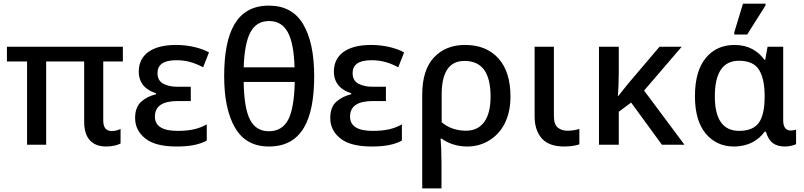

<svg xmlns="http://www.w3.org/2000/svg" viewBox="-20 -796 4423 1056"><path d="M564.9 9.8C599.6 9.8 629.4 1 643.1 -6.8V-86.9C630.9 -80.6 612.3 -75.2 594.2 -75.2C567.4 -75.2 547.9 -90.3 547.9 -132.8V-458H655.8V-539.1H18.1V-458H128.9V0H233.9V-458H442.9V-127C442.9 -35.2 486.3 9.8 564.9 9.8Z M952.1 9.8C1018.6 9.8 1074.2 1 1117.2 -22.9V-111.8C1071.8 -86.4 1023.9 -76.2 957 -76.2C877 -76.2 832 -100.1 832 -154.8C832 -211.9 873.5 -240.2 957 -240.2H1029.3V-318.8H957C925.8 -318.8 899.4 -324.2 878.4 -335.4C856.9 -346.7 846.2 -366.2 846.2 -394C846.2 -437.5 875.5 -464.8 950.2 -464.8C1004.9 -464.8 1050.3 -451.2 1097.2 -425.8L1129.4 -507.8C1086.4 -531.7 1020 -548.8 947.3 -548.8C814.9 -548.8 743.2 -494.1 743.2 -402.8C743.2 -340.3 779.3 -301.3 838.4 -283.2V-277.8C806.2 -270 778.8 -256.3 756.8 -236.8C734.4 -216.8 723.1 -187 723.1 -147C723.1 -101.6 741.7 -64.5 778.8 -34.7C815.4 -4.9 873.5 9.8 952.1 9.8Z M1459 9.8C1639.2 9.8 1708 -135.3 1708 -377C1708 -500.5 1687.5 -595.7 1647 -663.6C1606.4 -731.4 1543.5 -765.1 1459 -765.1C1282.2 -765.1 1212.9 -621.1 1212.9 -377C1212.9 -256.3 1232.9 -161.6 1272.9 -93.3C1313 -24.4 1375 9.8 1459 9.8ZM1320.3 -425.8C1326.7 -599.6 1365.7 -680.2 1460 -680.2C1553.7 -680.2 1594.7 -599.6 1600.1 -425.8ZM1459 -74.2C1411.1 -74.2 1376.5 -95.7 1355 -138.2C1333 -180.7 1321.8 -250 1320.3 -345.2H1601.1C1599.1 -248.5 1586.9 -179.2 1564.9 -137.2C1542.5 -95.2 1507.3 -74.2 1459 -74.2Z M2025.4 9.8C2091.8 9.8 2147.5 1 2190.4 -22.9V-111.8C2145 -86.4 2097.2 -76.2 2030.3 -76.2C1950.2 -76.2 1905.3 -100.1 1905.3 -154.8C1905.3 -211.9 1946.8 -240.2 2030.3 -240.2H2102.5V-318.8H2030.3C1999 -318.8 1972.7 -324.2 1951.7 -335.4C1930.2 -346.7 1919.4 -366.2 1919.4 -394C1919.4 -437.5 1948.7 -464.8 2023.4 -464.8C2078.1 -464.8 2123.5 -451.2 2170.4 -425.8L2202.6 -507.8C2159.7 -531.7 2093.3 -548.8 2020.5 -548.8C1888.2 -548.8 1816.4 -494.1 1816.4 -402.8C1816.4 -340.3 1852.5 -301.3 1911.6 -283.2V-277.8C1879.4 -270 1852.1 -256.3 1830.1 -236.8C1807.6 -216.8 1796.4 -187 1796.4 -147C1796.4 -101.6 1814.9 -64.5 1852.1 -34.7C1888.7 -4.9 1946.8 9.8 2025.4 9.8Z M2408.2 240.2V99.1C2408.2 44.4 2405.8 -7.8 2403.3 -33.2H2409.2C2446.8 -6.3 2496.1 9.8 2549.3 9.8C2593.3 9.8 2633.3 -1 2669.4 -22.9C2741.2 -65.9 2787.6 -147.5 2787.6 -264.2C2787.6 -355.5 2765.6 -425.8 2721.2 -475.1C2676.8 -524.4 2615.2 -548.8 2537.6 -548.8C2466.8 -548.8 2409.7 -525.9 2366.7 -480C2323.7 -434.1 2302.2 -365.7 2302.2 -274.9V240.2ZM2542.5 -77.1C2493.2 -77.1 2444.3 -92.3 2409.2 -124V-275.9C2409.2 -399.4 2450.7 -460.9 2534.2 -460.9C2627.9 -460.9 2678.2 -400.4 2678.2 -264.2C2678.2 -139.6 2627.9 -77.1 2542.5 -77.1Z M3083.5 9.8C3118.2 9.8 3147.5 4.4 3166.5 -2V-86.9C3146.5 -80.6 3126 -77.1 3099.1 -77.1C3078.6 -77.1 3061.5 -83 3047.4 -94.7C3033.2 -106 3026.4 -128.4 3026.4 -161.1V-539.1H2920.4V-155.8C2920.4 -106 2933.1 -65.9 2959 -35.6C2984.9 -5.4 3026.4 9.8 3083.5 9.8Z M3607.4 -539.1 3428.2 -328.1C3414.1 -309.1 3396.5 -288.1 3380.4 -268.1H3378.4C3380.9 -298.8 3383.3 -349.6 3383.3 -398.9V-539.1H3274.4V0H3383.3V-181.2L3451.2 -231.9L3620.6 0H3744.6L3522.5 -297.9L3729.5 -539.1Z M4089.4 -606 4190.4 -766.1V-775.9H4066.4L4018.6 -618.2V-606ZM4016.6 9.8C4096.7 9.8 4152.3 -25.4 4185.5 -71.8H4192.4C4210 -10.7 4244.6 9.8 4299.3 9.8C4310.1 9.8 4321.3 8.3 4333.5 5.4C4345.7 2.4 4354 -0.5 4358.4 -2.9V-83C4353 -80.6 4338.9 -78.1 4328.6 -78.1C4305.7 -78.1 4287.6 -92.8 4287.6 -133.8V-539.1H4201.7L4188.5 -466.8H4184.6C4149.9 -515.1 4096.7 -548.8 4020.5 -548.8C3953.6 -548.8 3900.9 -524.9 3861.3 -476.6C3821.8 -428.2 3802.2 -358.4 3802.2 -267.1C3802.2 -177.7 3821.8 -108.9 3861.3 -61.5C3900.9 -14.2 3952.6 9.8 4016.6 9.8ZM4045.4 -76.2C3956.1 -76.2 3911.6 -139.6 3911.6 -266.1C3911.6 -393.6 3954.1 -461.9 4044.4 -461.9C4097.2 -461.9 4133.8 -445.3 4154.8 -412.1C4175.3 -378.4 4185.5 -330.6 4185.5 -268.1V-262.2C4185.5 -198.2 4174.8 -150.9 4153.8 -121.1C4132.3 -91.3 4096.2 -76.2 4045.4 -76.2Z"/></svg>

Font: Noto Reveo Sans
Style: Regular
Weight: 500
Designer: Monotype Design Team
Foundry: Monotype Imaging Inc.
Version: Version 2.007